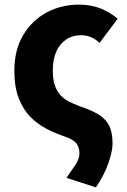

<svg xmlns="http://www.w3.org/2000/svg" viewBox="-20 -598 548 829"><path d="M394 211 267 170Q291 136 307 111.5Q323 87 323 65Q323 37 309 20Q295 3 258 -9Q219 -22 180.5 -42Q142 -62 111 -93.5Q80 -125 61 -173.5Q42 -222 42 -293Q42 -383 80.5 -447Q119 -511 182 -544.5Q245 -578 321 -578Q374 -578 415.5 -561Q457 -544 488 -517L410 -413Q391 -430 371.5 -438Q352 -446 331 -446Q293 -446 265 -427Q237 -408 222.5 -374Q208 -340 208 -293Q208 -256 216 -231.5Q224 -207 239 -189.5Q254 -172 276 -160.5Q298 -149 325 -139Q379 -121 409.5 -101Q440 -81 453 -52Q466 -23 466 23Q466 53 448.5 105Q431 157 394 211Z"/></svg>

Font: Noto Sans TC ExtraBold
Style: Regular
Weight: 800
Designer: Ryoko NISHIZUKA  (kana, bopomofo & ideographs); Paul D. Hunt (Latin, Greek & Cyrillic); Sandoll Communications , Soo-you
Foundry: Adobe
Version: Version 2.004-H2;hotconv 1.0.118;makeotfexe 2.5.65603